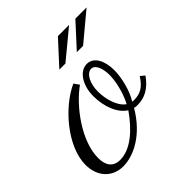

<svg xmlns="http://www.w3.org/2000/svg" viewBox="-177 -616 738 738"><g transform="rotate(-45 191.5 -247.0)"><path d="M275 -133C298 -169 312 -228 312 -267C312 -319 291 -359 254 -359C214 -359 184 -312 184 -254C184 -197 204 -143 241 -120C197 -57 142 -7 84 -7C47 -7 29 -31 29 -72C29 -164 110 -272 179 -321L164 -342C74 -301 -24 -186 -24 -88C-24 -23 17 19 75 19C131 19 208 -17 263 -111C269 -109 275 -109 281 -109C318 -109 352 -125 382 -168L365 -182C342 -146 320 -132 284 -132C281 -132 278 -132 275 -133ZM209 -254C209 -296 227 -334 253 -334C273 -334 286 -305 286 -267C286 -238 277 -187 253 -141C221 -163 209 -216 209 -254ZM312 -513H251L164 -418H197ZM407 -513H346L259 -418H293Z"/></g></svg>

Font: Parisienne
Style: Regular
Weight: 400
Designer: Astigmatic (AOETI)
Foundry: Astigmatic (AOETI)
Version: Version 1.000